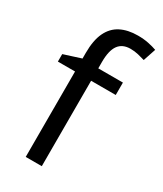

<svg xmlns="http://www.w3.org/2000/svg" viewBox="-193 -838 772 911"><g transform="rotate(30 193.5 -382.5)"><path d="M332 -468H197V0H109V-468H15V-509L109 -539V-570Q109 -639 129.5 -682Q150 -725 189 -745Q228 -765 283 -765Q315 -765 341.5 -759.5Q368 -754 387 -747L364 -678Q348 -683 327 -688Q306 -693 284 -693Q240 -693 218.5 -663.5Q197 -634 197 -571V-536H332Z"/></g></svg>

Font: Noto Sans Hanifi Rohingya
Style: Regular
Weight: 400
Designer: Monotype Design Team and DaltonMaag
Foundry: Google LLC
Version: Version 2.101